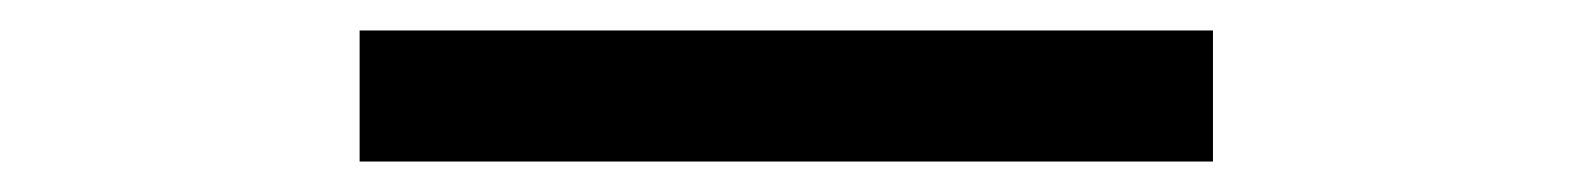

<svg xmlns="http://www.w3.org/2000/svg" viewBox="-20 -668 1040 126"><path d="M216 -562H776V-648H216Z"/></svg>

Font: Inconsolata UltraExpanded
Style: Bold
Weight: 700
Width: 9
Monospace: yes
Designer: Raph Levien, Cyreal, Brenton Simpson
Foundry: Raph Levien, Cyreal, Google
Version: Version 3.100